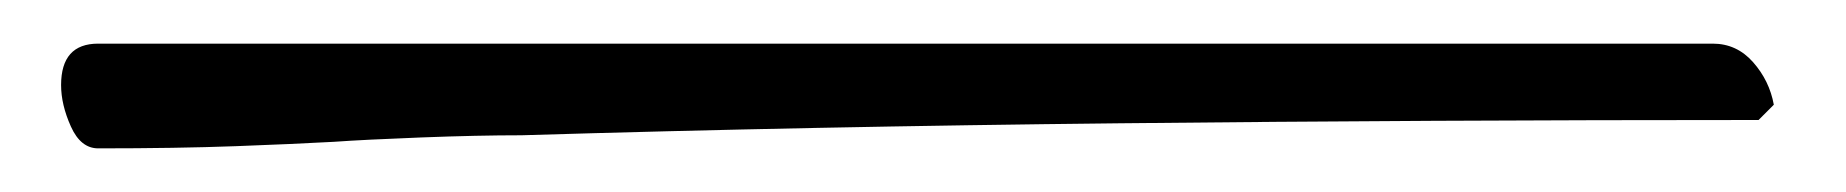

<svg xmlns="http://www.w3.org/2000/svg" viewBox="-20 5 846 88"><path d="M25 73Q17 73 12.5 63Q8 53 8 44Q8 25 25 25H765Q776 25 783.5 33.5Q791 42 793 53L786 60Q635 60 493.5 61.5Q352 63 219 67Q199 67 173 68Q147 69 133 70Q115 71 88 72Q61 73 25 73Z"/></svg>

Font: Allison
Style: Regular
Weight: 400
Designer: Robert E. Leuschke
Foundry: Robert E. Leuschke
Version: Version 1.010; ttfautohint (v1.8.3)